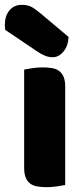

<svg xmlns="http://www.w3.org/2000/svg" viewBox="-44 -767 346 795"><path d="M-22 -643Q-24 -653 -24 -663Q-24 -701 -5 -724Q14 -747 47 -747Q72 -747 89 -737Q106 -727 127 -709L240 -614Q238 -576 218.5 -553Q199 -530 174 -530Q158 -530 142 -536.5Q126 -543 110 -554ZM226 -1Q215 1 193.5 4.5Q172 8 150 8Q128 8 110.5 5Q93 2 81 -7Q69 -16 62.5 -31.5Q56 -47 56 -72V-479Q67 -481 88.5 -484.5Q110 -488 132 -488Q154 -488 171.5 -485Q189 -482 201 -473Q213 -464 219.5 -448.5Q226 -433 226 -408Z"/></svg>

Font: Baloo Tamma
Style: Regular
Weight: 400
Designer: Divya Kowshik and Ek Type
Foundry: Ek Type
Version: Version 1.443;PS 1.000;hotconv 16.6.51;makeotf.lib2.5.65220;